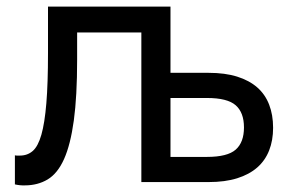

<svg xmlns="http://www.w3.org/2000/svg" viewBox="-20 -550 880 580"><path d="M55 10Q51 10 47.5 10Q44 10 40 9.5Q36 9 32.5 8.5Q29 8 25 7V-81Q27 -80 31 -80Q35 -80 40 -80Q63 -80 79 -94Q95 -108 105 -143Q115 -178 120 -238Q125 -298 125 -390V-530H495V-330H610Q660 -330 696.5 -318.5Q733 -307 757 -286Q781 -265 793 -234Q805 -203 805 -164Q805 -126 793 -95.5Q781 -65 757 -44Q733 -23 696.5 -11.5Q660 0 610 0H407V-452H213V-370Q213 -259 203 -186Q193 -113 173.5 -69.5Q154 -26 124 -8Q94 10 55 10ZM495 -76H605Q667 -76 692 -98Q717 -120 717 -165Q717 -210 692 -232Q667 -254 605 -254H495Z"/></svg>

Font: Golos Text VF
Style: Regular
Weight: 400
Designer: A.Korolkova, Vitaly Kuzmin
Foundry: ParaType Ltd
Version: Version 2.003